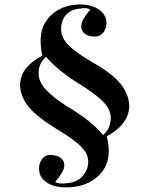

<svg xmlns="http://www.w3.org/2000/svg" viewBox="-20 -704 661 851"><path d="M289 126Q228 130 190.5 107Q153 84 153 43Q153 17 168 -1Q183 -19 208 -17Q234 -16 249.5 -4Q265 8 265 28Q265 44 254.5 61.5Q244 79 225 102Q240 113 277 108Q319 105 344 78.5Q369 52 371 17Q373 -19 341.5 -52Q310 -85 233 -131Q143 -186 106.5 -231Q70 -276 69 -327Q70 -370 96.5 -402.5Q123 -435 168 -457Q160 -487 160 -525Q160 -570 181 -605Q202 -640 238.5 -660.5Q275 -681 321 -684Q378 -687 415 -664Q452 -641 452 -601Q452 -576 436.5 -558Q421 -540 397 -542Q371 -543 355.5 -555Q340 -567 340 -587Q340 -603 350.5 -621Q361 -639 380 -661Q366 -672 336 -666Q298 -664 275 -640.5Q252 -617 251 -580Q249 -540 281.5 -506Q314 -472 393 -426Q479 -377 515.5 -331Q552 -285 553 -234Q552 -192 525 -157.5Q498 -123 453 -100Q462 -69 462 -34Q462 34 413.5 78Q365 122 289 126ZM437 -105Q455 -121 463 -140.5Q471 -160 471 -181Q471 -216 441.5 -248.5Q412 -281 349 -321Q289 -358 251 -388.5Q213 -419 184 -452Q151 -423 151 -379Q151 -342 183 -307Q215 -272 283 -229Q338 -196 375 -166Q412 -136 437 -105Z"/></svg>

Font: Literata 36pt Medium
Style: Regular
Weight: 500
Designer: Latin by Veronika Burian and Jose Scaglione. Greek by Irene Vlachou. Cyrillic by Vera Evstafieva.
Foundry: TypeTogether
Version: Version 3.002